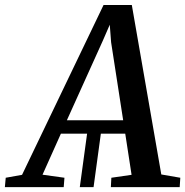

<svg xmlns="http://www.w3.org/2000/svg" viewBox="-88 -768 761 788"><path d="M239.5 0 271 -231H327.5L296 0ZM-68 0 -64.5 -38.5 2.5 -50.5 337 -747.5H453L574 -52L652 -38.5L649.5 0H367L369 -38.5L452 -50.5L426 -219.5H162L86.5 -51L176.5 -38.5L173.5 0ZM186.5 -274.5H417.5L368 -594.5L362.5 -666.5L334 -601Z"/></svg>

Font: Merriweather 36pt Medium
Style: Italic
Weight: 500
Italic angle: -7.8°
Version: Version 2.101